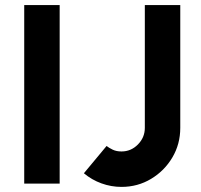

<svg xmlns="http://www.w3.org/2000/svg" viewBox="-20 -720 788 753"><path d="M75 0V-700H214V0ZM456.5 13Q416 13 378 -0.8Q340 -14.5 309 -40.5L398 -147.5Q407.5 -140 422 -133Q436.5 -126 456.5 -126Q494 -126 521 -153.5Q548 -181 548 -218.5V-700H687V-218.5Q687 -155 656 -102.5Q625 -50 572.5 -18.5Q520 13 456.5 13Z"/></svg>

Font: Urbanist ExtraBold
Style: Regular
Weight: 800
Designer: Corey Hu
Foundry: Corey Hu
Version: Version 1.330; ttfautohint (v1.8.4.7-5d5b)